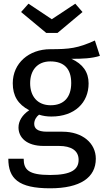

<svg xmlns="http://www.w3.org/2000/svg" viewBox="-20 -805 560 1038"><path d="M251 213C414 213 498 155 498 53C498 -31 426 -93 318 -93H234C180 -93 165 -112 165 -136C165 -155 176 -174 191 -185C213 -178 234 -175 258 -175C384 -175 459 -250 459 -354C459 -415 428 -459 366 -487C426 -487 476 -489 520 -503L493 -586C400 -544 356 -539 252 -539C136 -539 49 -463 49 -355C49 -287 77 -241 138 -209C100 -184 80 -150 80 -116C80 -63 122 -16 216 -16H299C365 -16 405 9 405 59C405 112 365 141 251 141C135 141 108 113 108 53H25C25 160 79 213 251 213ZM252 -473C327 -473 365 -433 365 -356C365 -280 326 -236 254 -236C182 -236 143 -285 143 -355C143 -424 181 -473 252 -473ZM94 -740 230 -627H291L426 -740L387 -785L260 -701L134 -785Z"/></svg>

Font: FiraGO Unicode
Style: Regular
Weight: 400
Designer: bBox Type
Foundry: bBox Type GmbH
Version: Version 1.001;PS 001.001;hotconv 1.0.88;makeotf.lib2.5.64775